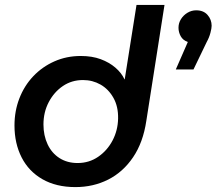

<svg xmlns="http://www.w3.org/2000/svg" viewBox="-20 -750 882 782"><path d="M287 12Q209 12 153 -20Q97 -52 68 -109Q39 -166 39 -239Q39 -298 59 -349.5Q79 -401 115.5 -439.5Q152 -478 201.5 -500Q251 -522 309 -522Q355 -522 390 -509Q425 -496 450 -474.5Q475 -453 487 -427H488L536 -730H650L576 -258Q563 -170 522 -109.5Q481 -49 420.5 -18.5Q360 12 287 12ZM296 -86Q343 -86 380 -111.5Q417 -137 438.5 -178Q460 -219 461 -267Q462 -316 442 -351.5Q422 -387 389.5 -405.5Q357 -424 318 -424Q272 -424 236 -399.5Q200 -375 178.5 -334Q157 -293 157 -243Q157 -198 174 -162Q191 -126 222.5 -106Q254 -86 296 -86ZM696 -467 745 -579Q725 -586 716 -602.5Q707 -619 707 -637Q707 -656 717 -672Q727 -688 743.5 -698Q760 -708 779 -708Q809 -708 825.5 -689Q842 -670 842 -645Q842 -635 837 -616Q832 -597 822 -579L768 -467Z"/></svg>

Font: MuseoModerno Thin Medium
Style: Italic
Weight: 500
Italic angle: -9°
Version: Version 1.003